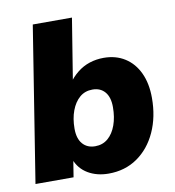

<svg xmlns="http://www.w3.org/2000/svg" viewBox="-81 -777 781 859"><g transform="rotate(-10 310.0 -347.0)"><path d="M344 11Q291 11 251 -12.5Q211 -36 194 -81H199L186 0H13L125 -705H303L256 -414H246Q265 -442 290.5 -462.5Q316 -483 346.5 -493Q377 -503 411 -503Q466 -503 507 -477Q548 -451 570.5 -403Q593 -355 593 -289Q593 -203 562 -135Q531 -67 475 -28Q419 11 344 11ZM306 -120Q340 -120 364 -140.5Q388 -161 401 -197Q414 -233 414 -279Q414 -324 393.5 -348Q373 -372 337 -372Q303 -372 279 -351.5Q255 -331 241.5 -295Q228 -259 228 -213Q228 -168 249 -144Q270 -120 306 -120Z"/></g></svg>

Font: Nunito Sans 12pt ExtraLight 12pt Black
Style: Italic
Weight: 900
Italic angle: -9°
Version: Version 3.101;gftools[0.9.27]